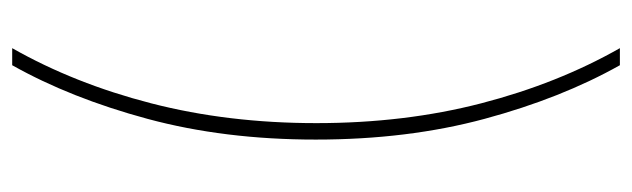

<svg xmlns="http://www.w3.org/2000/svg" viewBox="-381 -491 1037 315"><g transform="rotate(90 137.5 -333.5)"><path d="M87 165Q141 69 175 -57Q209 -183 209 -333Q209 -484 175 -610Q141 -736 87 -832H59Q117 -730 149.5 -604.5Q182 -479 182 -334Q182 -189 149.5 -63Q117 63 59 165Z"/></g></svg>

Font: Noto Sans Devanagari Extra Condensed Thin
Style: Regular
Weight: 250
Width: 2
Designer: Monotype Design Team
Foundry: Monotype Imaging Inc.
Version: 1.000